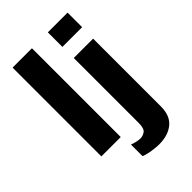

<svg xmlns="http://www.w3.org/2000/svg" viewBox="-265 -817 1101 1101"><g transform="rotate(-45 285.5 -267.0)"><path d="M62 0V-720H219V0ZM346 186Q330 186 308 183.5Q286 181 265 176.5Q244 172 230 166V72Q242 77 261.5 81.5Q281 86 292 86Q313 86 331 73.5Q349 61 349 17V-511H506V39Q506 114 462 150Q418 186 346 186ZM348 -602V-720H508V-602Z"/></g></svg>

Font: Chivo Medium
Style: Bold
Weight: 700
Version: Version 2.002